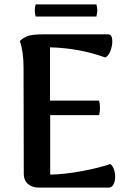

<svg xmlns="http://www.w3.org/2000/svg" viewBox="-20 -852 589 872"><path d="M503 -49Q503 -29 495.5 -14.5Q488 0 474 0H156Q126 0 107 -16.5Q88 -33 88 -62L87 -545Q87 -617 70 -666Q91 -685 113 -690.5Q135 -696 177 -696H471Q490 -696 490 -664Q490 -642 481 -619.5Q472 -597 458 -591Q338 -634 207 -637V-395H430Q434 -380 434 -362Q434 -342 430 -329H208V-59Q273 -60 352.5 -75Q432 -90 481 -107Q491 -100 497 -84Q503 -68 503 -49ZM418 -832Q422 -814 422 -805Q422 -797 418 -777H142Q138 -790 138 -805Q138 -820 142 -832Z"/></svg>

Font: Arima Madurai ExtraBold
Style: Regular
Weight: 800
Designer: Joana Correia and Natanael Gama
Foundry: NDISCOVER
Version: Version 1.020